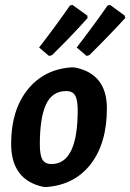

<svg xmlns="http://www.w3.org/2000/svg" viewBox="-20 -746 526 776"><path d="M290 -554Q366 -653 415 -724L425 -726L484 -683L486 -673Q423 -604 341 -523L330 -520ZM138 -554Q201 -635 263 -724L273 -726L333 -683L334 -673Q264 -595 190 -523L178 -520ZM272 -474 284 -473Q412 -447 412 -308Q412 -167 346.5 -82.5Q281 2 166 10L154 9Q25 -19 25 -165Q25 -300 91.5 -383.5Q158 -467 272 -474ZM248 -378Q191 -378 166 -324Q141 -270 141 -163Q141 -119 151.5 -101Q162 -83 188 -83Q294 -83 294 -300Q294 -343 283.5 -360.5Q273 -378 248 -378Z"/></svg>

Font: Alegreya Sans
Style: Bold Italic
Weight: 700
Italic angle: -7°
Designer: Juan Pablo del Peral
Foundry: Huerta Tipografica
Version: Version 2.007